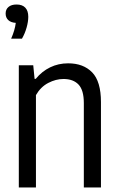

<svg xmlns="http://www.w3.org/2000/svg" viewBox="-20 -832 527 852"><path d="M63.5 -542.5H127.5L133.5 -482H138.5Q166 -515.5 202.5 -533.2Q239 -551 282.5 -551Q350 -551 389 -510.8Q428 -470.5 428 -379V0H352V-374.5Q352 -432 328.5 -456.8Q305 -481.5 261.5 -481.5Q228 -481.5 194.2 -464Q160.5 -446.5 139.5 -410V0H63.5ZM105.5 -757.5Q105.5 -736 98 -709.5Q90.5 -683 77.5 -660.5H29.5Q46 -698 50 -730.5Q28 -732 16.5 -743Q5 -754 5 -772Q5 -790.5 17.8 -801.2Q30.5 -812 53.5 -812Q79 -812 92.2 -798Q105.5 -784 105.5 -757.5Z"/></svg>

Font: Encode Sans Condensed
Style: Regular
Weight: 400
Width: 3
Designer: Multiple Designers
Foundry: Impallari Type
Version: Version 2.000